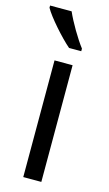

<svg xmlns="http://www.w3.org/2000/svg" viewBox="-123 -902 482 852"><g transform="rotate(15 117.5 -476.0)"><path d="M95 -859H-4V-849C16 -812 85 -734 126 -699H182V-711C154 -747 114 -815 95 -859ZM161 -93V-629H78V-93Z"/></g></svg>

Font: Noto Sans Kannada UI SemiCondensed SemiBold
Style: Regular
Weight: 600
Width: 4
Designer: Jelle Bosma - Monotype Design Team
Foundry: Monotype Imaging Inc.
Version: Version 2.006